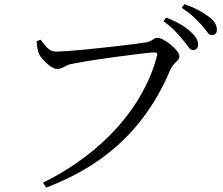

<svg xmlns="http://www.w3.org/2000/svg" viewBox="-20 -832 1040 897"><path d="M834.9 -645Q819.5 -664.5 797.9 -686.9Q776.4 -709.4 743.3 -732.9L756.1 -749.7Q795.3 -735.1 823.7 -718.1Q852.2 -701 870.8 -683.6Q889.8 -666.6 897.7 -652.3Q905.5 -638 905.5 -623.2Q905.5 -611.8 899.1 -604.8Q892.6 -597.8 881.5 -597.8Q870.8 -597.8 860.7 -612.1Q850.6 -626.5 834.9 -645ZM921.7 -715.2Q904.9 -733.8 884.5 -752.9Q864 -772.1 829.1 -795.8L841.6 -812.3Q880.3 -799.2 908.4 -783.9Q936.5 -768.5 955.4 -754.1Q975.9 -738.8 984.6 -723.6Q993.3 -708.5 993.3 -692.9Q993.3 -681.2 987.3 -674.6Q981.2 -667.9 970.3 -667.9Q957.5 -667.9 948.2 -682.1Q938.8 -696.2 921.7 -715.2ZM243.7 -590.9Q258 -590.9 290.8 -593.2Q323.6 -595.4 367.6 -599.6Q411.6 -603.8 458.5 -609Q505.3 -614.2 548.3 -619Q591.3 -623.8 622.8 -628.2Q654.4 -632.6 666 -634.8Q679.1 -637.6 686.7 -642.4Q694.2 -647.2 700.5 -651.3Q706.7 -655.4 714.8 -655.4Q726.3 -655.4 743.6 -646.3Q760.8 -637.2 777.9 -623.2Q794.9 -609.2 806.5 -594.5Q818.1 -579.9 818.1 -569.6Q818.1 -559.1 810.3 -550.6Q802.5 -542 792.5 -531.8Q782.6 -521.6 775.1 -504.8Q723 -380.1 643.9 -276.5Q564.8 -172.9 454.2 -92.4Q343.7 -12 195.8 44.4L181.1 21.6Q289 -32.2 376.7 -98.5Q464.3 -164.7 531.6 -240.7Q598.8 -316.7 644.5 -399.6Q690.1 -482.4 713.2 -570.1Q716.6 -582 712.6 -584.5Q708.7 -587 700.7 -587Q690.2 -587 661.9 -583.9Q633.6 -580.8 594.9 -575.9Q556.2 -570.9 513.8 -565.1Q471.4 -559.3 431.7 -553.4Q391.9 -547.5 361.2 -542.2Q330.5 -536.8 316.5 -533.6Q295.7 -529.6 279.5 -519.7Q263.3 -509.8 248.2 -509.8Q233.3 -509.8 214.9 -522.8Q196.5 -535.8 181.4 -552.7Q166.4 -569.7 161.4 -582.2Q157.2 -593.3 154.8 -606Q152.4 -618.7 151.1 -639.2L170.2 -646.6Q182.5 -628.6 199.9 -609.7Q217.3 -590.9 243.7 -590.9Z"/></svg>

Font: Source Han Serif JP VF
Style: Regular
Weight: 250
Designer: Ryoko NISHIZUKA 西塚涼子 (kana & ideographs); Frank Grießhammer (Latin, Greek & Cyrillic); Wenlong ZHANG 张文龙 (bopomofo); San
Foundry: Adobe
Version: Version 2.001;hotconv 1.1.0;makeotfexe 2.6.0